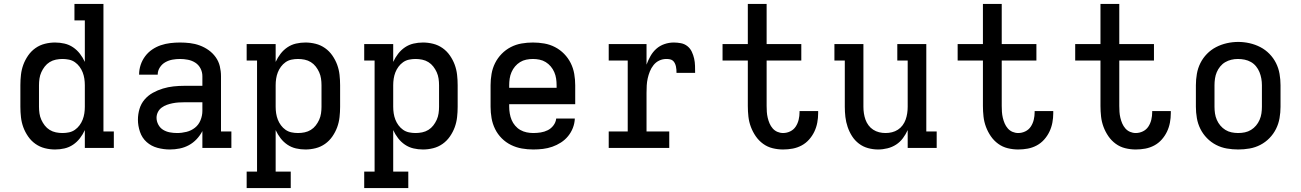

<svg xmlns="http://www.w3.org/2000/svg" viewBox="-20 -755 6640 980"><path d="M261 8Q235 8 209 1.5Q183 -5 161 -20.5Q139 -36 123.5 -58.5Q108 -81 99 -105.5Q90 -130 87 -156.5Q84 -183 84 -210V-320Q84 -347 87 -373.5Q90 -400 99 -424.5Q108 -449 123.5 -471.5Q139 -494 161 -509.5Q183 -525 209 -531.5Q235 -538 261 -538Q286 -538 309.5 -532.5Q333 -527 353 -513.5Q373 -500 388 -480.5Q403 -461 413 -439V-651H360V-735H508V-84H561V0H413V-91Q403 -69 388 -49.5Q373 -30 353 -16.5Q333 -3 309.5 2.5Q286 8 261 8ZM299 -76Q316 -76 332.5 -79.5Q349 -83 362.5 -92.5Q376 -102 386 -115.5Q396 -129 402 -144.5Q408 -160 410.5 -176.5Q413 -193 413 -210V-320Q413 -337 410.5 -353.5Q408 -370 402 -385.5Q396 -401 386 -414.5Q376 -428 362.5 -437.5Q349 -447 332.5 -450.5Q316 -454 299 -454Q282 -454 265 -450.5Q248 -447 233.5 -438Q219 -429 208.5 -415.5Q198 -402 191 -386.5Q184 -371 181.5 -354Q179 -337 179 -320V-210Q179 -193 181.5 -176Q184 -159 191 -143.5Q198 -128 208.5 -114.5Q219 -101 233.5 -92Q248 -83 265 -79.5Q282 -76 299 -76Z M847 8Q815 8 783.5 -0.5Q752 -9 728.5 -30Q705 -51 694.5 -82Q684 -113 684 -144Q684 -172 692 -199Q700 -226 718 -247Q736 -268 760.5 -281.5Q785 -295 811.5 -303Q838 -311 865.5 -314Q893 -317 921 -317H1013V-366Q1013 -387 1003.5 -405.5Q994 -424 977 -435Q960 -446 939.5 -450Q919 -454 899 -454Q879 -454 860 -450.5Q841 -447 824 -437.5Q807 -428 796 -411Q785 -394 785 -375Q785 -374 785 -374Q785 -374 785 -374H690Q690 -375 690 -375Q690 -375 690 -375Q690 -400 698 -424Q706 -448 721 -468Q736 -488 756.5 -502Q777 -516 800.5 -524Q824 -532 849 -535Q874 -538 899 -538Q924 -538 949.5 -535Q975 -532 999.5 -523Q1024 -514 1045 -499Q1066 -484 1081 -463Q1096 -442 1102 -417Q1108 -392 1108 -366V-84H1161V0H1013V-86Q1001 -63 983.5 -44.5Q966 -26 944 -14Q922 -2 897 3Q872 8 847 8ZM884 -76Q908 -76 932 -82Q956 -88 975 -103Q994 -118 1003.5 -141.5Q1013 -165 1013 -189V-233H921Q906 -233 891 -232Q876 -231 861 -228Q846 -225 832 -220Q818 -215 805.5 -206Q793 -197 786 -183Q779 -169 779 -154Q779 -136 788 -119Q797 -102 812.5 -92.5Q828 -83 846.5 -79.5Q865 -76 884 -76Z M1239 205V121H1292V-446H1239V-530H1387V-439Q1397 -461 1412 -480.5Q1427 -500 1447 -513.5Q1467 -527 1490.5 -532.5Q1514 -538 1539 -538Q1565 -538 1591 -531.5Q1617 -525 1639 -509.5Q1661 -494 1676.5 -471.5Q1692 -449 1701 -424.5Q1710 -400 1713 -373.5Q1716 -347 1716 -320V-210Q1716 -183 1713 -156.5Q1710 -130 1701 -105.5Q1692 -81 1676.5 -58.5Q1661 -36 1639 -20.5Q1617 -5 1591 1.5Q1565 8 1539 8Q1514 8 1490.5 2.5Q1467 -3 1447 -16.5Q1427 -30 1412 -49.5Q1397 -69 1387 -91V121H1464V205ZM1501 -76Q1518 -76 1535 -79.5Q1552 -83 1566.5 -92Q1581 -101 1591.5 -114.5Q1602 -128 1609 -143.5Q1616 -159 1618.5 -176Q1621 -193 1621 -210V-320Q1621 -337 1618.5 -354Q1616 -371 1609 -386.5Q1602 -402 1591.5 -415.5Q1581 -429 1566.5 -438Q1552 -447 1535 -450.5Q1518 -454 1501 -454Q1484 -454 1467.5 -450.5Q1451 -447 1437.5 -437.5Q1424 -428 1414 -414.5Q1404 -401 1398 -385.5Q1392 -370 1389.5 -353.5Q1387 -337 1387 -320V-210Q1387 -193 1389.5 -176.5Q1392 -160 1398 -144.5Q1404 -129 1414 -115.5Q1424 -102 1437.5 -92.5Q1451 -83 1467.5 -79.5Q1484 -76 1501 -76Z M1839 205V121H1892V-446H1839V-530H1987V-439Q1997 -461 2012 -480.5Q2027 -500 2047 -513.5Q2067 -527 2090.5 -532.5Q2114 -538 2139 -538Q2165 -538 2191 -531.5Q2217 -525 2239 -509.5Q2261 -494 2276.5 -471.5Q2292 -449 2301 -424.5Q2310 -400 2313 -373.5Q2316 -347 2316 -320V-210Q2316 -183 2313 -156.5Q2310 -130 2301 -105.5Q2292 -81 2276.5 -58.5Q2261 -36 2239 -20.5Q2217 -5 2191 1.5Q2165 8 2139 8Q2114 8 2090.5 2.5Q2067 -3 2047 -16.5Q2027 -30 2012 -49.5Q1997 -69 1987 -91V121H2064V205ZM2101 -76Q2118 -76 2135 -79.5Q2152 -83 2166.5 -92Q2181 -101 2191.5 -114.5Q2202 -128 2209 -143.5Q2216 -159 2218.5 -176Q2221 -193 2221 -210V-320Q2221 -337 2218.5 -354Q2216 -371 2209 -386.5Q2202 -402 2191.5 -415.5Q2181 -429 2166.5 -438Q2152 -447 2135 -450.5Q2118 -454 2101 -454Q2084 -454 2067.5 -450.5Q2051 -447 2037.5 -437.5Q2024 -428 2014 -414.5Q2004 -401 1998 -385.5Q1992 -370 1989.5 -353.5Q1987 -337 1987 -320V-210Q1987 -193 1989.5 -176.5Q1992 -160 1998 -144.5Q2004 -129 2014 -115.5Q2024 -102 2037.5 -92.5Q2051 -83 2067.5 -79.5Q2084 -76 2101 -76Z M2702 8Q2673 8 2644 3Q2615 -2 2588.5 -15Q2562 -28 2541 -49Q2520 -70 2507 -96.5Q2494 -123 2489 -152Q2484 -181 2484 -210V-320Q2484 -349 2489 -378Q2494 -407 2507 -433Q2520 -459 2540.5 -480Q2561 -501 2587 -514.5Q2613 -528 2642 -533Q2671 -538 2700 -538Q2729 -538 2758 -533Q2787 -528 2813 -514.5Q2839 -501 2859.5 -480Q2880 -459 2893 -433Q2906 -407 2911 -378Q2916 -349 2916 -320V-223H2579V-210Q2579 -193 2582 -175.5Q2585 -158 2591.5 -142.5Q2598 -127 2609.5 -113.5Q2621 -100 2636 -91.5Q2651 -83 2668 -79.5Q2685 -76 2702 -76Q2721 -76 2740 -79Q2759 -82 2776 -90.5Q2793 -99 2805 -115Q2817 -131 2819 -150H2914Q2913 -125 2904 -102Q2895 -79 2879.5 -60Q2864 -41 2843 -27.5Q2822 -14 2799 -6Q2776 2 2751.5 5Q2727 8 2702 8ZM2821 -307V-320Q2821 -337 2818.5 -354Q2816 -371 2809 -387Q2802 -403 2791 -416Q2780 -429 2765.5 -438Q2751 -447 2734 -450.5Q2717 -454 2700 -454Q2683 -454 2666 -450.5Q2649 -447 2634.5 -438Q2620 -429 2609 -416Q2598 -403 2591 -387Q2584 -371 2581.5 -354Q2579 -337 2579 -320V-307Z M3087 0V-84H3184V-446H3087V-530H3280V-425Q3288 -447 3300 -468.5Q3312 -490 3330 -506Q3348 -522 3371.5 -530Q3395 -538 3419 -538Q3437 -538 3455.5 -534.5Q3474 -531 3488.5 -519.5Q3503 -508 3511 -491Q3519 -474 3523 -456Q3527 -438 3527.5 -419.5Q3528 -401 3528 -383H3433Q3433 -391 3432.5 -399.5Q3432 -408 3430 -416.5Q3428 -425 3424 -433Q3420 -441 3413.5 -446Q3407 -451 3398.5 -452.5Q3390 -454 3381 -454Q3362 -454 3345 -446Q3328 -438 3316 -423Q3304 -408 3297 -390.5Q3290 -373 3286 -355Q3282 -337 3281 -318.5Q3280 -300 3280 -281V-84H3396V0Z M3977 8Q3950 8 3923.5 1.5Q3897 -5 3875 -21Q3853 -37 3837.5 -59.5Q3822 -82 3812.5 -107.5Q3803 -133 3800 -160Q3797 -187 3797 -214V-446H3668V-530H3797V-735H3893V-530H4070V-446H3893V-214Q3893 -199 3894 -184Q3895 -169 3898.5 -154Q3902 -139 3908 -125Q3914 -111 3924 -99.5Q3934 -88 3948 -82Q3962 -76 3977 -76Q3996 -76 4013.5 -84.5Q4031 -93 4041.5 -109Q4052 -125 4056.5 -144Q4061 -163 4061 -182Q4061 -183 4061 -184.5Q4061 -186 4061 -188H4156Q4156 -185 4156 -182.5Q4156 -180 4156 -177Q4156 -153 4151.5 -129Q4147 -105 4136.5 -83Q4126 -61 4109.5 -42.5Q4093 -24 4071.5 -12.5Q4050 -1 4026 3.5Q4002 8 3977 8Z M4462 8Q4436 8 4410.5 1Q4385 -6 4364 -22Q4343 -38 4329 -60Q4315 -82 4306.5 -107Q4298 -132 4295 -158Q4292 -184 4292 -210V-446H4239V-530H4387V-210Q4387 -193 4389.5 -176.5Q4392 -160 4397.5 -144.5Q4403 -129 4413 -115.5Q4423 -102 4437 -93Q4451 -84 4467 -80Q4483 -76 4500 -76Q4517 -76 4533 -80Q4549 -84 4563 -93Q4577 -102 4587 -115.5Q4597 -129 4602.5 -144.5Q4608 -160 4610.5 -176.5Q4613 -193 4613 -210V-446H4560V-530H4708V-84H4761V0H4613V-91Q4603 -69 4588.5 -49.5Q4574 -30 4554 -17Q4534 -4 4510 2Q4486 8 4462 8Z M5177 8Q5150 8 5123.5 1.5Q5097 -5 5075 -21Q5053 -37 5037.5 -59.5Q5022 -82 5012.5 -107.5Q5003 -133 5000 -160Q4997 -187 4997 -214V-446H4868V-530H4997V-735H5093V-530H5270V-446H5093V-214Q5093 -199 5094 -184Q5095 -169 5098.5 -154Q5102 -139 5108 -125Q5114 -111 5124 -99.5Q5134 -88 5148 -82Q5162 -76 5177 -76Q5196 -76 5213.5 -84.5Q5231 -93 5241.5 -109Q5252 -125 5256.5 -144Q5261 -163 5261 -182Q5261 -183 5261 -184.5Q5261 -186 5261 -188H5356Q5356 -185 5356 -182.5Q5356 -180 5356 -177Q5356 -153 5351.5 -129Q5347 -105 5336.5 -83Q5326 -61 5309.5 -42.5Q5293 -24 5271.5 -12.5Q5250 -1 5226 3.5Q5202 8 5177 8Z M5777 8Q5750 8 5723.5 1.5Q5697 -5 5675 -21Q5653 -37 5637.5 -59.5Q5622 -82 5612.5 -107.5Q5603 -133 5600 -160Q5597 -187 5597 -214V-446H5468V-530H5597V-735H5693V-530H5870V-446H5693V-214Q5693 -199 5694 -184Q5695 -169 5698.5 -154Q5702 -139 5708 -125Q5714 -111 5724 -99.5Q5734 -88 5748 -82Q5762 -76 5777 -76Q5796 -76 5813.5 -84.5Q5831 -93 5841.5 -109Q5852 -125 5856.5 -144Q5861 -163 5861 -182Q5861 -183 5861 -184.5Q5861 -186 5861 -188H5956Q5956 -185 5956 -182.5Q5956 -180 5956 -177Q5956 -153 5951.5 -129Q5947 -105 5936.5 -83Q5926 -61 5909.5 -42.5Q5893 -24 5871.5 -12.5Q5850 -1 5826 3.5Q5802 8 5777 8Z M6300 8Q6271 8 6242 3Q6213 -2 6187 -15.5Q6161 -29 6140.5 -50Q6120 -71 6107 -97Q6094 -123 6089 -152Q6084 -181 6084 -210V-320Q6084 -349 6089 -378Q6094 -407 6107 -433Q6120 -459 6140.5 -480Q6161 -501 6187 -514.5Q6213 -528 6242 -534.5Q6271 -541 6300 -541Q6329 -541 6358 -534.5Q6387 -528 6413 -514.5Q6439 -501 6459.5 -480Q6480 -459 6493 -433Q6506 -407 6511 -378Q6516 -349 6516 -320V-210Q6516 -181 6511 -152Q6506 -123 6493 -97Q6480 -71 6459.5 -50Q6439 -29 6413 -15.5Q6387 -2 6358 3Q6329 8 6300 8ZM6300 -76Q6317 -76 6334 -79.5Q6351 -83 6365.5 -92Q6380 -101 6391 -114Q6402 -127 6409 -143Q6416 -159 6418.5 -176Q6421 -193 6421 -210V-320Q6421 -337 6418 -354Q6415 -371 6408.5 -387Q6402 -403 6391 -416.5Q6380 -430 6365 -438.5Q6350 -447 6333 -450.5Q6316 -454 6298 -454Q6281 -454 6264.5 -450Q6248 -446 6233.5 -437.5Q6219 -429 6208 -415.5Q6197 -402 6190.5 -386.5Q6184 -371 6181.5 -354Q6179 -337 6179 -320V-210Q6179 -193 6181.5 -176Q6184 -159 6191 -143Q6198 -127 6209 -114Q6220 -101 6234.5 -92Q6249 -83 6266 -79.5Q6283 -76 6300 -76Z"/></svg>

Font: Iosevka Slab Medium Extended
Style: Regular
Weight: 500
Width: 7
Monospace: yes
Designer: Belleve Invis
Foundry: Belleve Invis
Version: Version 11.1.1; ttfautohint (v1.8.3)